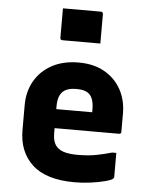

<svg xmlns="http://www.w3.org/2000/svg" viewBox="-56 -846 712 905"><g transform="rotate(5 300.0 -394.0)"><path d="M302 -552Q373 -552 424 -523Q475 -494 502.5 -444Q530 -394 530 -330V-244Q530 -234 520 -234H215V-210Q215 -166 236 -145Q251 -130 275.5 -124Q300 -118 332 -118Q385 -118 423 -125.5Q461 -133 495 -143H515V-29Q515 -25 511 -21Q504 -14 476 -6.5Q448 1 409 6.5Q370 12 331 12Q196 12 130.5 -48.5Q65 -109 65 -212V-330Q65 -394 93.5 -444Q122 -494 175 -523Q228 -552 302 -552ZM302 -427Q257 -427 236 -406Q215 -385 215 -337V-324H385V-337Q385 -387 364 -408Q345 -427 302 -427ZM205 -800H384Q395 -800 395 -789V-650H216Q205 -650 205 -661Z"/></g></svg>

Font: Recursive Sn Lnr St XBd
Style: Regular
Weight: 800
Version: Version 1.079;hotconv 1.0.112;makeotfexe 2.5.65598; ttfautoh